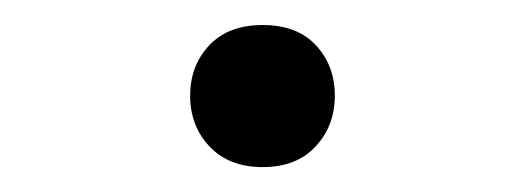

<svg xmlns="http://www.w3.org/2000/svg" viewBox="-20 -687 422 155"><path d="M149.1 -568.8Q133.5 -585.4 133.5 -609.7Q133.5 -634 148.9 -650.4Q164.3 -666.8 192.1 -666.8Q219.9 -666.8 235.1 -650.4Q250.3 -634 250.3 -609.7Q250.3 -585.4 234.8 -568.8Q219.4 -552.1 192.1 -552.1Q164.8 -552.1 149.1 -568.8Z"/></svg>

Font: Khula Semibold
Style: Regular
Weight: 600
Designer: Erin McLaughlin, Steve Matteson
Version: Version 1.000;PS 1.0;hotconv 1.0.72;makeotf.lib2.5.5900; ttf